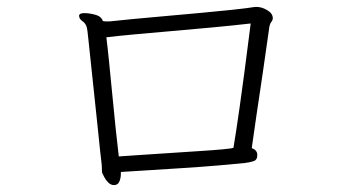

<svg xmlns="http://www.w3.org/2000/svg" viewBox="-20 -595 1040 556"><path d="M725 -145Q725 -132 715 -128.5Q705 -125 689 -123Q661 -120 613.5 -116Q566 -112 512.5 -108.5Q459 -105 410 -102Q361 -99 330 -97V-92Q330 -79 325.5 -69Q321 -59 310 -59Q301 -59 293.5 -66.5Q286 -74 281.5 -83Q277 -92 276 -94Q275 -97 275 -106.5Q275 -116 274 -123Q273 -128 270 -157.5Q267 -187 262.5 -230Q258 -273 253 -320Q248 -367 243.5 -409.5Q239 -452 236 -480.5Q233 -509 232 -513Q229 -527 219 -533.5Q209 -540 209 -550Q210 -557 224 -557Q238 -557 255.5 -552.5Q273 -548 278 -534Q283 -533 287.5 -533Q292 -533 297 -533Q324 -536 366.5 -540Q409 -544 459.5 -548.5Q510 -553 559.5 -557.5Q609 -562 651.5 -566.5Q694 -571 719 -575H723Q738 -575 754 -565.5Q770 -556 770 -542Q770 -538 767 -533Q762 -528 760 -517Q751 -452 741 -384.5Q731 -317 722.5 -260Q714 -203 709 -166Q724 -161 725 -148ZM656 -167Q662 -201 674 -285Q686 -369 706 -527Q653 -521 594 -515.5Q535 -510 477 -505Q419 -500 370 -495.5Q321 -491 288 -487Q291 -464 295.5 -419.5Q300 -375 305 -323Q310 -271 315 -222.5Q320 -174 324 -142Q351 -144 390.5 -146.5Q430 -149 474 -152Q518 -155 557.5 -157.5Q597 -160 624 -162.5Q651 -165 656 -167Z"/></svg>

Font: Moon Stars Kai HW Light
Style: Regular
Weight: 300
Designer: GuiWonder
Version: Version 1.101